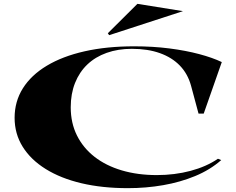

<svg xmlns="http://www.w3.org/2000/svg" viewBox="-20 -964 1230 999"><path d="M1131 -131Q1073 -80 995.5 -48Q918 -16 829 -0.5Q740 15 645 15Q512 15 404 -10.5Q296 -36 218 -84.5Q140 -133 98 -200.5Q56 -268 56 -351Q56 -436 99 -504.5Q142 -573 223.5 -622Q305 -671 420 -697Q535 -723 678 -723Q776 -723 861.5 -712Q947 -701 1016.5 -682.5Q1086 -664 1134 -641L1040 -373H1013L974 -518Q957 -580 916 -622.5Q875 -665 812 -687.5Q749 -710 666 -710Q594 -710 535 -689Q476 -668 434.5 -628.5Q393 -589 370.5 -532.5Q348 -476 348 -406Q348 -324 380.5 -259Q413 -194 472 -148Q531 -102 613.5 -77.5Q696 -53 796 -53Q889 -53 971.5 -75Q1054 -97 1114 -138ZM548 -781 541 -791 695 -944 932 -906Z"/></svg>

Font: Kalnia Expanded Medium
Style: Regular
Weight: 500
Width: 7
Designer: Frida Medrano
Foundry: Frida Medrano
Version: Version 1.105